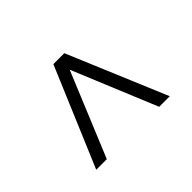

<svg xmlns="http://www.w3.org/2000/svg" viewBox="-90 -728 757 757"><g transform="rotate(-45 288.0 -350.0)"><path d="M142 -143 288 -496 434 -143H493L319 -557H258L83 -143Z"/></g></svg>

Font: Montserrat Z
Style: Regular
Weight: 400
Designer: Julieta Ulanovsky
Foundry: Julieta Ulanovsky
Version: Version 8.000